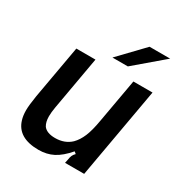

<svg xmlns="http://www.w3.org/2000/svg" viewBox="-180 -889 963 1026"><g transform="rotate(30 301.0 -376.0)"><path d="M51 -81Q43 -106 43 -140Q43 -170 53 -232L111 -559H229L171 -231Q165 -197 165 -173Q165 -137 179 -115Q200 -88 251 -88Q310 -88 348 -124Q372 -148 388 -186Q404 -224 415 -289L463 -559H581L482 0H364L369 -24Q371 -39 375.5 -49Q380 -59 390 -69L378 -79Q336 -30 296 -9.5Q256 11 206 11Q79 11 51 -81ZM397 -614H302L445 -763H572Z"/></g></svg>

Font: Open Sauce Sans SemiBold Italic
Style: Regular
Weight: 600
Italic angle: -10°
Designer: Alfredo Marco Pradil
Foundry: Creative Sauce Fz LLC
Version: Version 1.477